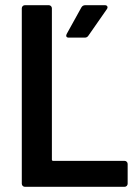

<svg xmlns="http://www.w3.org/2000/svg" viewBox="-20 -720 534 740"><path d="M64 -12V-688Q64 -693 67.5 -696.5Q71 -700 76 -700H168Q173 -700 176.5 -696.5Q180 -693 180 -688V-105Q180 -100 185 -100H460Q465 -100 468.5 -96.5Q472 -93 472 -88V-12Q472 -7 468.5 -3.5Q465 0 460 0H76Q71 0 67.5 -3.5Q64 -7 64 -12ZM237 -589 294 -692Q299 -700 309 -700H384Q391 -700 393.5 -695.5Q396 -691 392 -685L321 -583Q316 -575 307 -575H245Q238 -575 236 -579Q234 -583 237 -589Z"/></svg>

Font: Barlow Semi Condensed SemiBold
Style: Regular
Weight: 600
Width: 4
Designer: Jeremy Tribby
Foundry: Tribby Type
Version: Version 1.408